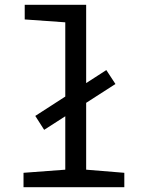

<svg xmlns="http://www.w3.org/2000/svg" viewBox="-20 -780 603 800"><path d="M164 -239 127 -297 423 -488 461 -430ZM78 0V-60L252 -73V-687L83 -699V-760H339V-73L498 -60V0Z"/></svg>

Font: Noto Sans Mono SemiCondensed
Style: Regular
Weight: 400
Width: 4
Designer: Monotype Design Team
Foundry: Monotype Imaging Inc.
Version: Version 2.010